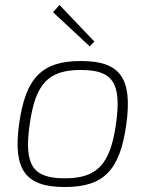

<svg xmlns="http://www.w3.org/2000/svg" viewBox="-20 -739 599 771"><path d="M219 -719 193 -690 340 -553 359 -572ZM305 -494C148 -494 83 -427 57 -243C31 -57 82 12 240 12C396 12 461 -54 487 -238C513 -425 463 -494 305 -494ZM305 -458C432 -458 469 -407 446 -243C423 -77 369 -23 240 -23C112 -23 76 -75 99 -238C122 -406 176 -458 305 -458Z"/></svg>

Font: Exo 2 Extra Light
Style: Italic
Weight: 250
Italic angle: -8°
Designer: Natanael Gama
Version: Version 1.001;PS 001.001;hotconv 1.0.88;makeotf.lib2.5.64775